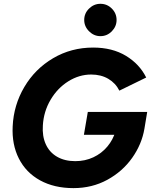

<svg xmlns="http://www.w3.org/2000/svg" viewBox="-20 -957 778 989"><path d="M45.3 -306.1Q50.3 -415.8 105.4 -509Q160.4 -602.2 253.5 -657.1Q346.6 -712 460 -712Q558.3 -712 628.6 -669.5Q698.9 -626.9 733.1 -557.7L594.8 -490.1Q575.2 -529.1 537.7 -551.1Q500.2 -573.1 449.6 -573.1Q387.9 -573.1 332.1 -538.3Q276.3 -503.5 240.6 -443.1Q204.9 -382.7 200.8 -311.1Q196.9 -256.1 215.7 -214.3Q234.4 -172.6 273.8 -149.7Q313.1 -126.9 367.8 -126.9Q418.4 -126.9 460.9 -146.8Q503.5 -166.8 533 -202.1Q562.5 -237.3 575.2 -281.6L723.9 -293.9Q710.3 -213.8 660.8 -143.8Q611.2 -73.7 532.8 -30.8Q454.3 12 358.6 12Q259.1 12 186.4 -28Q113.8 -68 77.2 -140.3Q40.6 -212.6 45.3 -306.1ZM432.3 -380.3H738.2L723.9 -293.9L635.2 -262.8H412.2ZM413.8 -854.1Q413.8 -888.4 438.8 -912.9Q463.8 -937.4 497.2 -937.4Q531.5 -937.4 556 -912.9Q580.5 -888.4 580.5 -854.1Q580.5 -820.8 556 -795.8Q531.5 -770.8 497.2 -770.8Q463.8 -770.8 438.8 -795.8Q413.8 -820.8 413.8 -854.1Z"/></svg>

Font: Oak Sans Light Italic
Style: Regular
Weight: 400
Italic angle: -9.5°
Foundry: Erik Kennedy, Walven
Version: Version 1.000;Glyphs 3.1.2 (3151)